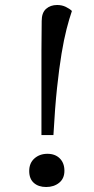

<svg xmlns="http://www.w3.org/2000/svg" viewBox="-20 -735 377 769"><path d="M146 -533Q146 -562 146.5 -593Q147 -624 147 -651Q147 -684 164.5 -699.5Q182 -715 209 -715Q228 -715 243.5 -707.5Q259 -700 268 -691Q257 -659 246.5 -618Q236 -577 226.5 -520Q217 -463 208.5 -383.5Q200 -304 194 -194H146ZM97 -50Q97 -82 118 -100.5Q139 -119 170 -119Q201 -119 219.5 -100.5Q238 -82 238 -51Q238 -20 217 -3Q196 14 165 14Q134 14 115.5 -2.5Q97 -19 97 -50Z"/></svg>

Font: Literata 12pt
Style: Italic
Weight: 400
Italic angle: -2°
Designer: Latin by Veronika Burian and Jose Scaglione. Greek by Irene Vlachou. Cyrillic by Vera Evstafieva
Foundry: TypeTogether
Version: Version 3.002